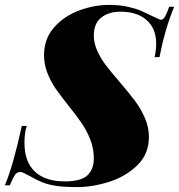

<svg xmlns="http://www.w3.org/2000/svg" viewBox="-55 -742 724 776"><path d="M589.8 -511.2H569.8Q576.2 -538.1 576.2 -565.9Q576.2 -626.5 537.8 -660.6Q499.5 -694.8 432.1 -694.8Q384.8 -694.8 354.5 -671.4Q324.2 -647.9 324.2 -598.1Q324.2 -567.4 338.1 -536.6Q352.1 -505.9 372.8 -478.5Q393.6 -451.2 428.2 -411.1Q467.3 -365.7 490.7 -334.2Q514.2 -302.7 530.5 -265.4Q546.9 -228 546.9 -188Q546.9 -120.1 500.5 -74.5Q454.1 -28.8 386.7 -7.3Q319.3 14.2 255.9 14.2Q205.1 14.2 172.6 9.3Q140.1 4.4 116.9 -4.9Q93.8 -14.2 62 -32.2Q35.6 -46.9 27.8 -46.9Q18.6 -46.9 12.5 -42.5Q6.3 -38.1 0.5 -27.1Q-5.4 -16.1 -15.1 6.8H-35.2Q-2 -72.3 33.2 -232.9H53.2Q43.9 -207 43.9 -164.1Q43.9 -87.4 86.4 -48.1Q128.9 -8.8 207 -8.8Q272 -8.8 298.1 -33.2Q324.2 -57.6 324.2 -101.1Q324.2 -141.1 310.3 -177Q296.4 -212.9 276.1 -242.7Q255.9 -272.5 222.2 -314.5Q189 -356 169.4 -384.5Q149.9 -413.1 136.5 -447.3Q123 -481.4 123 -519Q123 -585 163.3 -630.9Q203.6 -676.8 264.4 -699.5Q325.2 -722.2 386.2 -722.2Q428.7 -722.2 462.6 -714.4Q496.6 -706.5 513.2 -699.2Q529.8 -691.9 563 -675.8Q579.1 -668.9 573.7 -670.9Q591.3 -662.1 596.2 -662.1Q604 -662.1 611.6 -674.6Q619.1 -687 628.9 -714.8H648.9Q610.8 -622.1 589.8 -511.2Z"/></svg>

Font: TypoPRO Playfair Display
Style: Italic
Weight: 900
Italic angle: -14°
Designer: Claus Eggers Sørensen
Foundry: Claus Eggers Sørensen
Version: Version 1.004;PS 001.004;hotconv 1.0.70;makeotf.lib2.5.58329